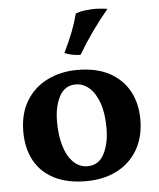

<svg xmlns="http://www.w3.org/2000/svg" viewBox="-52 -765 677 819"><g transform="rotate(-5 286.0 -355.5)"><path d="M283 9Q204 9 148 -19.5Q92 -48 63.5 -100.5Q35 -153 35 -224Q35 -301 68 -355.5Q101 -410 158.5 -438.5Q216 -467 287 -467Q369 -467 424.5 -437Q480 -407 508.5 -354.5Q537 -302 537 -233Q537 -160 506 -105.5Q475 -51 418 -21Q361 9 283 9ZM296 -54Q343 -54 366.5 -98.5Q390 -143 390 -210Q390 -274 374 -318Q358 -362 332 -384Q306 -406 275 -406Q228 -406 205 -362.5Q182 -319 182 -254Q182 -196 195.5 -150.5Q209 -105 235 -79.5Q261 -54 296 -54ZM307 -530Q288 -530 269.5 -534Q251 -538 239 -544Q262 -591 277 -629.5Q292 -668 302 -707Q323 -715 346 -717.5Q369 -720 391 -720Q404 -719 416.5 -718Q429 -717 438 -715Q402 -672 368 -624Q334 -576 307 -530Z"/></g></svg>

Font: Vollkorn
Style: Bold
Weight: 700
Designer: Friedrich Althausen
Foundry: Friedrich Althausen
Version: Version 5.000